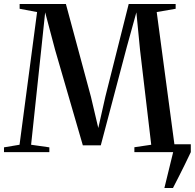

<svg xmlns="http://www.w3.org/2000/svg" viewBox="-30 -763 977 963"><path d="M794.5 180 838.5 0 820.5 -39.5H927V0Q912.5 31 897.2 62Q882 93 866.8 122.8Q851.5 152.5 837.5 180ZM68 -37 156 -702.5 68.5 -719V-743H300.5L426 -278L463 -121L498.5 -278.5L615.5 -743H851V-719L756 -702.5L845 -37.5L924 -24V0H644V-24.5L728.5 -37L672.5 -511.5L654 -701L606 -527.5L475.5 -34H385.5L246.5 -512.5L196.5 -701L176.5 -511.5L126 -37L217.5 -24V0H-10V-24Z"/></svg>

Font: Merriweather 120pt
Style: Regular
Weight: 400
Version: Version 2.100